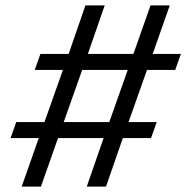

<svg xmlns="http://www.w3.org/2000/svg" viewBox="-20 -688 687 708"><path d="M300 0 362 -179H194L131 0H60L123 -179H19L40 -238H144L212 -430H108L129 -489H233L295 -668H366L304 -489H472L535 -668H606L543 -489H647L626 -430H522L454 -238H558L537 -179H433L371 0ZM451 -430H283L215 -238H383Z"/></svg>

Font: Celebes
Style: Italic
Weight: 400
Italic angle: -10°
Designer: Anugrah Pasau
Foundry: Lafontype
Version: Version 1.000; ttfautohint (v1.8.4)